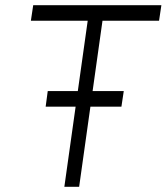

<svg xmlns="http://www.w3.org/2000/svg" viewBox="-20 -720 642 740"><path d="M108 -700 99 -640H318L228 0H285L375 -640H593L602 -700ZM156 -309H448L457 -369H164Z"/></svg>

Font: Unageo
Style: Light-Italic
Weight: 300
Designer: Richard Sepsi
Foundry: Richard Sepsi
Version: Version 2.000